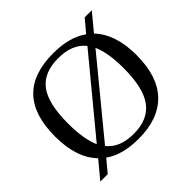

<svg xmlns="http://www.w3.org/2000/svg" viewBox="-172 -859 1066 1066"><g transform="rotate(-45 361.0 -326.0)"><path d="M41 -328.1Q41 -662.1 360.8 -662.1Q487.3 -662.1 564.9 -606.9L625 -679.2H681.2L598.1 -579.1Q681.2 -492.2 681.2 -328.1Q681.2 -161.1 599.1 -75.7Q517.1 9.8 360.8 9.8Q234.4 9.8 159.2 -43.9L100.1 26.9H42L125 -73.2Q41 -159.2 41 -328.1ZM143.1 -328.1Q143.1 -204.6 174.8 -133.8L523.9 -556.2Q471.2 -623 360.8 -623Q248 -623 195.6 -554Q143.1 -484.9 143.1 -328.1ZM579.1 -328.1Q579.1 -447.3 547.9 -517.1L200.2 -94.2Q252 -28.8 360.8 -28.8Q472.7 -28.8 525.9 -99.6Q579.1 -170.4 579.1 -328.1Z"/></g></svg>

Font: Liberation Serif
Style: Regular
Weight: 400
Designer: Steve Matteson
Foundry: Ascender Corporation
Version: Version 2.1.5